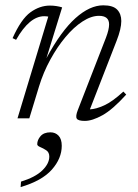

<svg xmlns="http://www.w3.org/2000/svg" viewBox="-20 -456 530 740"><path d="M42 -302.5 28.5 -309Q61.5 -382.5 97.2 -408.5Q133 -434.5 172.5 -434.5Q185.5 -434.5 198 -432.5Q210.5 -430.5 219.5 -427.5L159 -232Q215.5 -336.5 270.8 -386Q326 -435.5 378 -435.5Q415.5 -435.5 431.5 -419Q447.5 -402.5 447.5 -375Q447.5 -345 429.5 -299L326.5 -34.5Q350 -35.5 381.5 -49.8Q413 -64 455.5 -103L466.5 -91.5Q414 -33.5 374.8 -11.8Q335.5 10 307 10Q281 10 275.8 1Q270.5 -8 280 -32L388.5 -311Q400.5 -342.5 400.5 -362Q400.5 -395 361.5 -395Q331.5 -395 298 -373.2Q264.5 -351.5 232.5 -313.2Q200.5 -275 173.8 -226Q147 -177 130.5 -123L93 0H47.5L166 -392Q163.5 -392.5 160 -393Q156.5 -393.5 150.5 -393.5Q93.5 -393.5 42 -302.5ZM123.5 100Q123.5 83.5 136.2 68.8Q149 54 174.5 54Q193.5 54 205.8 67Q218 80 218 106Q218 154.5 179.8 197.8Q141.5 241 59.5 265L61 244Q116 227 143 200.8Q170 174.5 170 147.5Q170 131 158.2 123.2Q146.5 115.5 135 110.8Q123.5 106 123.5 100Z"/></svg>

Font: Newsreader 16pt Light
Style: Italic
Weight: 300
Italic angle: -17°
Designer: Hugues Gentile
Foundry: Production Type
Version: Version 1.003; ttfautohint (v1.8.3)